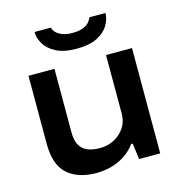

<svg xmlns="http://www.w3.org/2000/svg" viewBox="-109 -820 867 928"><g transform="rotate(-15 325.0 -356.0)"><path d="M261 12Q168 12 116 -35Q64 -82 64 -186V-527H194V-209Q194 -178 202 -157Q210 -136 225 -123.5Q240 -111 261.5 -105.5Q283 -100 309 -100Q347 -100 379.5 -117Q412 -134 432 -164Q452 -194 452 -234V-527H582V0H476L466 -80H458Q435 -49 404 -28.5Q373 -8 336.5 2Q300 12 261 12ZM324 -593Q261 -593 222 -613Q183 -633 165 -663.5Q147 -694 147 -724H229Q231 -712 242 -700Q253 -688 273.5 -680Q294 -672 324 -672Q357 -672 377.5 -680.5Q398 -689 408.5 -701.5Q419 -714 421 -724H502Q502 -694 484 -663.5Q466 -633 427 -613Q388 -593 324 -593Z"/></g></svg>

Font: Archivo SemiExpanded SemiBold
Style: Regular
Weight: 600
Width: 6
Designer: Hector Gatti
Foundry: Omnibus-Type
Version: Version 2.001